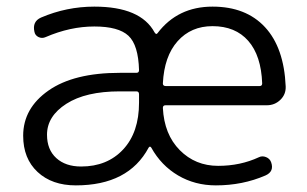

<svg xmlns="http://www.w3.org/2000/svg" viewBox="-20 -550 928 580"><path d="M342 -274Q239 -274 180.5 -236.5Q122 -199 122 -143Q122 -98 150 -72.5Q178 -47 225 -47Q304 -47 352 -98.5Q400 -150 400 -240V-265Q400 -274 392 -274ZM622 -471Q557 -471 516.5 -425.5Q476 -380 472 -298Q472 -290 481 -290H764Q772 -290 772 -298Q769 -382 730 -426.5Q691 -471 622 -471ZM209 10Q137 10 93.5 -30.5Q50 -71 50 -140Q50 -223 126.5 -276.5Q203 -330 342 -330H392Q400 -330 400 -338Q398 -414 368 -442Q338 -470 265 -470Q192 -470 118 -438Q107 -433 96.5 -438Q86 -443 84 -454Q77 -485 104 -497Q181 -530 265 -530Q405 -530 447 -452Q452 -444 456 -450Q517 -530 622 -530Q723 -530 780.5 -468Q838 -406 843 -289Q844 -265 827 -248.5Q810 -232 786 -232H480Q472 -232 472 -224Q476 -144 523 -96.5Q570 -49 639 -49Q706 -49 762 -75Q772 -80 783.5 -75.5Q795 -71 799 -60Q809 -32 782 -20Q713 10 632 10Q569 10 518 -20Q467 -50 437 -104Q433 -110 429 -104Q368 10 209 10Z"/></svg>

Font: Rounded Mplus 1c
Style: Regular
Weight: 400
Version: Version 1.059.20150529